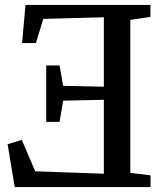

<svg xmlns="http://www.w3.org/2000/svg" viewBox="-20 -763 673 783"><path d="M511.5 -58 594 -48V0H40L11 -175L69 -192.5L123.5 -64.5L403.5 -54.5V-356L237.5 -352.5L223 -266H168.5V-496H223L237.5 -413L403.5 -409.5V-692.5L156.5 -686L126.5 -587.5H70L84 -743H593.5V-694L511.5 -682Z"/></svg>

Font: Merriweather 24pt
Style: Regular
Weight: 400
Designer: Eben Sorkin
Foundry: Eben Sorkin
Version: Version 2.100